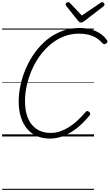

<svg xmlns="http://www.w3.org/2000/svg" viewBox="-20 -1277 1027 1797"><path d="M448 20Q380 20 326 -3Q272 -26 234 -71Q196 -116 175.5 -180.5Q155 -245 155 -327Q155 -402 172.5 -482Q190 -562 223.5 -639Q257 -716 306 -784Q355 -852 418 -904Q481 -956 558.5 -985.5Q636 -1015 726 -1015Q783 -1015 831.5 -1001.5Q880 -988 918.5 -962.5Q957 -937 982 -899Q989 -890 985.5 -882.5Q982 -875 970 -868Q960 -862 953.5 -863.5Q947 -865 935 -876Q910 -905 878 -924Q846 -943 806.5 -952.5Q767 -962 719 -962Q643 -962 575.5 -935Q508 -908 451.5 -860.5Q395 -813 351 -751.5Q307 -690 276.5 -619Q246 -548 230 -474.5Q214 -401 214 -331Q214 -260 230 -204.5Q246 -149 277 -111Q308 -73 352.5 -53Q397 -33 454 -33Q501 -33 544 -48Q587 -63 628 -89Q669 -115 707.5 -151Q746 -187 783 -230Q791 -239 798.5 -238Q806 -237 815 -229Q824 -221 824.5 -213Q825 -205 817 -195Q759 -124 697.5 -76Q636 -28 573 -4Q510 20 448 20ZM935 -1257Q944 -1257 951 -1250Q958 -1243 958 -1236Q958 -1230 956 -1226Q954 -1222 949 -1218L768 -1079Q758 -1073 751 -1069.5Q744 -1066 736 -1066Q729 -1066 723.5 -1070Q718 -1074 712 -1081L600 -1221Q597 -1226 595.5 -1230Q594 -1234 594 -1237Q594 -1246 603 -1251.5Q612 -1257 619 -1257Q626 -1257 629.5 -1254.5Q633 -1252 637 -1247L746 -1132L914 -1246Q922 -1252 926 -1254.5Q930 -1257 935 -1257ZM0 490H860V500H0ZM0 -20H860V0H0ZM0 -505H860V-500H0ZM0 -1010H860V-1000H0Z"/></svg>

Font: Playwrite AU TAS Guides
Style: Regular
Weight: 400
Designer: Veronika Burian, José Scaglione
Foundry: TypeTogether
Version: Version 1.003